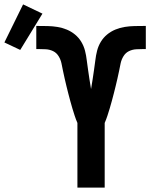

<svg xmlns="http://www.w3.org/2000/svg" viewBox="-164 -853 684 873"><path d="M188 0V-294Q181 -310 175.5 -327Q170 -344 165 -360.5Q160 -377 155.5 -394Q151 -411 146.5 -428Q142 -445 138 -462Q134 -479 130 -496Q126 -513 122.5 -530.5Q119 -548 115.5 -565Q112 -582 102.5 -597.5Q93 -613 77.5 -620.5Q62 -628 44 -629Q26 -630 9 -630Q7 -630 5 -630Q3 -630 1 -630V-735Q1 -735 1.5 -735Q2 -735 3 -735H6Q7 -735 7.5 -735Q8 -735 9 -735Q31 -735 53 -734.5Q75 -734 97 -730.5Q119 -727 139.5 -718.5Q160 -710 177 -696Q194 -682 205.5 -663Q217 -644 222.5 -622.5Q228 -601 230.5 -579Q233 -557 236.5 -535Q240 -513 243 -491Q246 -469 250 -448Q254 -469 257 -491Q260 -513 263.5 -535Q267 -557 269.5 -579Q272 -601 277.5 -622.5Q283 -644 294.5 -663Q306 -682 323 -696Q340 -710 360.5 -718.5Q381 -727 403 -730.5Q425 -734 447 -734.5Q469 -735 491 -735Q492 -735 492.5 -735Q493 -735 494 -735H497Q498 -735 498.5 -735Q499 -735 499 -735V-630Q497 -630 495 -630Q493 -630 491 -630Q474 -630 456 -629Q438 -628 422.5 -620.5Q407 -613 397.5 -597.5Q388 -582 384.5 -565Q381 -548 377.5 -530.5Q374 -513 370 -496Q366 -479 362 -462Q358 -445 353.5 -428Q349 -411 344.5 -394Q340 -377 335 -360.5Q330 -344 324.5 -327Q319 -310 312 -294V0ZM-72 -626 -144 -660 -59 -833 29 -791Z"/></svg>

Font: Iosevka SS04 Extrabold
Style: Regular
Weight: 800
Monospace: yes
Designer: Belleve Invis
Foundry: Belleve Invis
Version: Version 19.0.0; ttfautohint (v1.8.4)